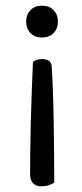

<svg xmlns="http://www.w3.org/2000/svg" viewBox="-20 -487 290 676"><path d="M86 126Q86 96 86.5 47.5Q87 -1 88.5 -57.5Q90 -114 92 -169.5Q94 -225 96 -269Q102 -274 110.5 -276.5Q119 -279 129 -279Q143 -279 152 -273Q161 -267 162 -254Q164 -225 166 -174Q168 -123 169 -62.5Q170 -2 170.5 56Q171 114 171 156Q150 169 126 169Q107 169 96.5 158.5Q86 148 86 126ZM184 -411Q184 -387 169 -371Q154 -355 128 -355Q102 -355 87 -371Q72 -387 72 -411Q72 -435 87 -451Q102 -467 128 -467Q154 -467 169 -451Q184 -435 184 -411Z"/></svg>

Font: Baloo Tammudu 2
Style: Regular
Weight: 400
Designer: Maithili Shingre, Omkar Shende and Ek Type
Foundry: Ek Type
Version: Version 1.700